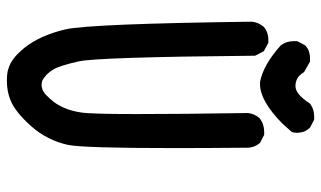

<svg xmlns="http://www.w3.org/2000/svg" viewBox="-202 -688 904 540"><g transform="rotate(90 250.0 -418.0)"><path d="M91.8 -720.7Q94.7 -720.7 100.6 -720.7L124 -708L136.7 -683.6Q140.6 -240.2 152.8 -186.5Q165 -132.8 175.8 -115.2Q182.6 -104.5 190.4 -96.7L200.2 -88.9Q208 -83 217.8 -83Q228.5 -83 236.8 -87.9Q245.1 -92.8 250 -98.6Q258.8 -107.4 266.6 -117.2Q289.1 -147.5 295.9 -191.4Q300.8 -216.8 300.8 -347.2Q300.8 -477.5 297.9 -662.1V-663.1Q299.8 -681.6 312.5 -696.3Q329.1 -709 350.6 -709Q353.5 -709 359.4 -709L381.8 -697.3Q395.5 -681.6 395.5 -660.2Q395.5 -657.2 395.5 -654.3Q396.5 -542 396.5 -457Q396.5 -203.1 387.7 -158.2Q375 -98.6 334.5 -53.2Q293.9 -7.8 260.7 4.9Q236.3 14.6 208 14.6Q186.5 14.6 175.8 11.2Q165 7.8 157.2 3.9Q142.6 -4.9 131.8 -15.6Q121.1 -26.4 113.3 -36.1Q79.1 -80.1 62.5 -150.4Q46.9 -220.7 41 -673.8V-674.8Q43 -693.4 55.7 -708Q70.3 -720.7 91.8 -720.7ZM95.7 -793Q95.7 -795.9 95.7 -801.8L107.4 -824.2Q117.2 -833 126.5 -835.4Q135.7 -837.9 141.6 -837.9Q147.5 -837.9 153.3 -837.9L182.6 -821.3Q187.5 -813.5 192.9 -808.1Q198.2 -802.7 206.1 -799.8Q213.9 -796.9 221.7 -796.9Q245.1 -796.9 270.5 -836.9Q286.1 -849.6 307.6 -849.6Q310.5 -849.6 316.4 -849.6L338.9 -837.9Q348.6 -827.1 351.1 -817.9Q353.5 -808.6 353.5 -801.8Q353.5 -794.9 351.6 -787.1Q337.9 -771.5 327.1 -759.8Q263.7 -697.3 216.8 -697.3Q213.9 -697.3 210.9 -697.3Q163.1 -706.1 108.4 -754.9Q108.4 -754.9 107.4 -755.9Q95.7 -771.5 95.7 -793Z"/></g></svg>

Font: JasonHandwriting2
Style: SemiBold
Weight: 600
Version: Version 1.04.7